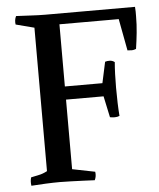

<svg xmlns="http://www.w3.org/2000/svg" viewBox="-52 -750 664 800"><g transform="rotate(-5 280.5 -350.0)"><path d="M222 -49 317 -30Q320 -11 312 5Q294 4 267 3Q240 2 213 1Q186 0 167 0Q139 0 107 1.5Q75 3 47 5Q44 -14 49 -30Q66 -34 82 -37Q98 -40 117 -50V-650L40 -670Q37 -689 45 -705Q72 -704 105.5 -702Q139 -700 167 -700H542Q543 -690 543 -680.5Q543 -671 543 -661Q543 -626 539.5 -592Q536 -558 531 -525Q521 -521 514 -521Q507 -521 495 -522L470 -655H222V-395H379L398 -483Q407 -486 418 -485.5Q429 -485 438 -478Q436 -456 435 -428Q434 -400 434 -371Q434 -339 435 -308Q436 -277 438 -253Q429 -249 418 -249Q407 -249 398 -251L379 -340H222Z"/></g></svg>

Font: Alike
Style: Regular
Weight: 400
Designer: Sveta Sebyakina
Foundry: Cyreal (www.cyreal.org)
Version: Version 1.301; ttfautohint (v1.8.4.7-5d5b)